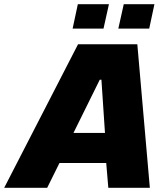

<svg xmlns="http://www.w3.org/2000/svg" viewBox="-72 -900 793 920"><path d="M-52 0 302 -688H586L646 0H447L437 -119H213L154 0ZM280 -263H431L414 -518H406ZM495 -763 521 -880H668L643 -763ZM276 -763 301 -880H450L424 -763Z"/></svg>

Font: Saira ExtraBold
Style: Italic
Weight: 800
Italic angle: -12°
Designer: Hector Gatti with collaboration of the Omnibus-Type team
Foundry: Omnibus-Type
Version: Version 1.100; ttfautohint (v1.8.3)